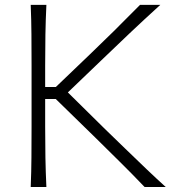

<svg xmlns="http://www.w3.org/2000/svg" viewBox="-20 -752 715 772"><path d="M103.5 0H166.5Q163.6 -62 162.6 -119.1Q161.6 -176.3 161.6 -243.7V-354H204.1L364.7 -197.3Q411.1 -151.4 459.7 -103.5Q508.3 -55.7 561.5 0H646.5Q612.3 -30.8 569.8 -71.3Q527.3 -111.8 483.6 -154.3Q439.9 -196.8 401.9 -233.4L252.9 -380.4L386.2 -508.3Q443.4 -563.5 502 -618.9Q560.5 -674.3 624.5 -732.4H543Q483.9 -672.4 437.3 -626.5Q390.6 -580.6 342.3 -534.2L204.6 -402.3H161.6V-488.3Q161.6 -556.2 162.6 -613.3Q163.6 -670.4 166.5 -732.4H103.5Q106 -670.4 106.4 -613.3Q106.9 -556.2 106.9 -488.3V-243.7Q106.9 -176.3 106.4 -119.1Q106 -62 103.5 0Z"/></svg>

Font: Pinar VF
Style: Regular
Weight: 300
Designer: Amin Abedi
Version: Version 2.000